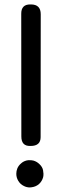

<svg xmlns="http://www.w3.org/2000/svg" viewBox="-20 -804 278 856"><path d="M98.1 -88.4Q105.5 -90.3 113.3 -89.8Q121.6 -89.8 129.4 -87.9Q144.5 -83.5 155.8 -72.3Q168.9 -60.1 171.9 -45.4Q173.3 -37.6 173.8 -29.3Q173.8 -19.5 172.4 -14.2Q167.5 3.9 154.3 16.1Q140.6 28.3 121.6 30.8Q117.7 31.2 113.3 31.7Q99.1 31.7 86.9 25.4Q70.3 17.6 61 1.5Q52.7 -12.7 52.7 -29.3Q52.7 -41.5 57.1 -52.7Q62.5 -65.9 73.7 -75.2Q83.5 -84.5 98.1 -88.4ZM118.2 -784.2Q161.6 -784.2 161.6 -740.2L161.1 -192.4Q161.1 -153.3 116.7 -153.3Q115.7 -153.3 114.7 -153.3Q75.2 -152.3 75.2 -195.3L74.7 -741.2Q74.7 -741.7 74.7 -742.2Q74.2 -785.2 116.2 -784.2Q117.2 -784.2 118.2 -784.2Z"/></svg>

Font: Comic Relief LRS
Style: Regular
Weight: 400
Designer: Jeff Davis
Foundry: Loudifier
Version: Version 1.0